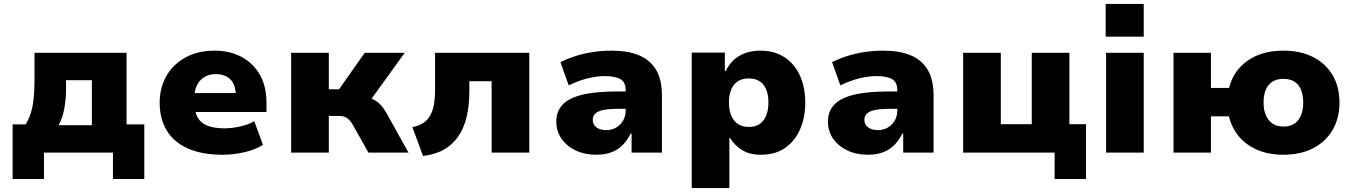

<svg xmlns="http://www.w3.org/2000/svg" viewBox="-20 -774 6867 974"><path d="M44 134V-143H110Q127 -171 136.5 -201Q146 -231 150.5 -272Q155 -313 155 -369V-506H622V-143H712V134H553V0H203V134ZM277 -139H446V-367H315V-320Q315 -272 306 -222.5Q297 -173 277 -139Z M1109 11Q1003 11 931.5 -21.5Q860 -54 825 -113.5Q790 -173 790 -253Q790 -328 823.5 -387.5Q857 -447 920 -482Q983 -517 1070 -517Q1145 -517 1204 -486Q1263 -455 1297.5 -396Q1332 -337 1332 -251V-206H943V-302H1185L1176 -288Q1176 -344 1149 -371Q1122 -398 1074 -398Q1042 -398 1017.5 -383.5Q993 -369 979.5 -342Q966 -315 966 -276V-256Q966 -209 982 -179.5Q998 -150 1032 -136.5Q1066 -123 1119 -123Q1157 -123 1198.5 -132.5Q1240 -142 1270 -159L1314 -39Q1271 -13 1216.5 -1Q1162 11 1109 11Z M1457 0V-506H1648V-321H1700L1830 -506H2033L1843 -243L1826 -282Q1852 -280 1872 -270.5Q1892 -261 1908 -245Q1924 -229 1938 -205L2052 0H1849L1769 -142Q1760 -158 1750 -167.5Q1740 -177 1728 -181.5Q1716 -186 1698 -186H1648V0Z M2126 17 2072 -129Q2103 -135 2125.5 -149Q2148 -163 2161.5 -186.5Q2175 -210 2181 -242.5Q2187 -275 2187 -317V-506H2665V0H2474V-362H2361V-311Q2361 -240 2347.5 -182.5Q2334 -125 2305.5 -83Q2277 -41 2232.5 -15.5Q2188 10 2126 17Z M3004 11Q2946 11 2900 -11Q2854 -33 2828 -71Q2802 -109 2802 -157Q2802 -209 2834 -243Q2866 -277 2934 -293.5Q3002 -310 3111 -310H3176V-222H3122Q3089 -222 3063.5 -219.5Q3038 -217 3021 -210.5Q3004 -204 2995.5 -193Q2987 -182 2987 -166Q2987 -142 3005.5 -128Q3024 -114 3056 -114Q3083 -114 3105 -126.5Q3127 -139 3140.5 -161.5Q3154 -184 3154 -215V-316Q3154 -357 3127.5 -372.5Q3101 -388 3047 -388Q3009 -388 2963 -377Q2917 -366 2865 -341L2823 -459Q2862 -478 2904 -491Q2946 -504 2991 -510.5Q3036 -517 3084 -517Q3164 -517 3220.5 -494Q3277 -471 3307.5 -421Q3338 -371 3338 -289V0H3184V-96H3179Q3163 -63 3139.5 -39Q3116 -15 3083 -2Q3050 11 3004 11Z M3489 180V-507H3657V-414H3662Q3687 -466 3732 -491.5Q3777 -517 3837 -517Q3909 -517 3960 -483.5Q4011 -450 4038 -390.5Q4065 -331 4065 -253Q4065 -180 4039.5 -120Q4014 -60 3964 -24.5Q3914 11 3839 11Q3782 11 3744 -13Q3706 -37 3684 -74H3680V180ZM3779 -130Q3827 -130 3852.5 -163Q3878 -196 3878 -254Q3878 -313 3852.5 -344.5Q3827 -376 3778 -376Q3730 -376 3704 -344.5Q3678 -313 3678 -254Q3678 -196 3704 -163Q3730 -130 3779 -130Z M4382 11Q4324 11 4278 -11Q4232 -33 4206 -71Q4180 -109 4180 -157Q4180 -209 4212 -243Q4244 -277 4312 -293.5Q4380 -310 4489 -310H4554V-222H4500Q4467 -222 4441.5 -219.5Q4416 -217 4399 -210.5Q4382 -204 4373.5 -193Q4365 -182 4365 -166Q4365 -142 4383.5 -128Q4402 -114 4434 -114Q4461 -114 4483 -126.5Q4505 -139 4518.5 -161.5Q4532 -184 4532 -215V-316Q4532 -357 4505.5 -372.5Q4479 -388 4425 -388Q4387 -388 4341 -377Q4295 -366 4243 -341L4201 -459Q4240 -478 4282 -491Q4324 -504 4369 -510.5Q4414 -517 4462 -517Q4542 -517 4598.5 -494Q4655 -471 4685.5 -421Q4716 -371 4716 -289V0H4562V-96H4557Q4541 -63 4517.5 -39Q4494 -15 4461 -2Q4428 11 4382 11Z M5330 134V0H4866V-506H5057V-144H5214V-506H5405V-144H5489V134Z M5589 -588V-754H5782V-588ZM5591 0V-506H5782V0Z M6490 11Q6417 11 6360 -13Q6303 -37 6266 -80.5Q6229 -124 6214 -184H6123V0H5933V-506H6123V-328H6215Q6237 -416 6309.5 -466.5Q6382 -517 6490 -517Q6578 -517 6641.5 -484.5Q6705 -452 6740 -393Q6775 -334 6775 -254Q6775 -174 6740 -114.5Q6705 -55 6641.5 -22Q6578 11 6490 11ZM6491 -132Q6540 -132 6565.5 -164.5Q6591 -197 6591 -254Q6591 -312 6565.5 -343Q6540 -374 6490 -374Q6442 -374 6416 -343Q6390 -312 6390 -254Q6390 -197 6416.5 -164.5Q6443 -132 6491 -132Z"/></svg>

Font: Nunito Sans 7pt Black
Style: Regular
Weight: 900
Designer: Vernon Adams
Foundry: Vernon Adams
Version: Version 3.101;gftools[0.9.27]